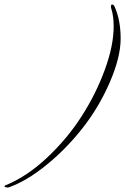

<svg xmlns="http://www.w3.org/2000/svg" viewBox="-24 -751 556 853"><path d="M13 82Q-4 82 -4 76Q-4 74 1 72Q95 34 185 -50.5Q275 -135 339 -235Q403 -335 442 -442Q481 -549 481 -634Q481 -681 470 -714Q469 -716 469 -723.5Q469 -731 474.5 -731Q480 -731 485 -722Q512 -662 512 -579.5Q512 -497 464 -386Q416 -275 343 -182Q270 -89 181 -17Q92 55 13 82Z"/></svg>

Font: Herr Von Muellerhoff
Style: Regular
Weight: 400
Version: Version 1.000